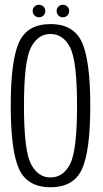

<svg xmlns="http://www.w3.org/2000/svg" viewBox="-20 -781 430 805"><path d="M191.5 4Q289.5 4 324 -72.5Q358.5 -149 358.5 -337.5Q358.5 -525.5 324 -602.8Q289.5 -680 191.5 -680Q94 -680 59.5 -603.2Q25 -526.5 25 -337.5Q25 -149 59.8 -72.5Q94.5 4 191.5 4ZM191.5 -37Q139 -37 109.8 -93.5Q80.5 -150 80.5 -337.5Q80.5 -525.5 109.8 -582Q139 -638.5 191.5 -638.5Q245 -638.5 274 -582Q303 -525.5 303 -337.5Q303 -150 274 -93.5Q245 -37 191.5 -37ZM143.5 -708.5Q154.5 -708.5 162.2 -716Q170 -723.5 170 -734.5Q170 -746 162.2 -753.5Q154.5 -761 143.5 -761Q132.5 -761 124.8 -753.5Q117 -746 117 -734.5Q117 -723.5 124.8 -716Q132.5 -708.5 143.5 -708.5ZM243 -708.5Q254.5 -708.5 262.2 -716Q270 -723.5 270 -734.5Q270 -746 262.2 -753.5Q254.5 -761 243 -761Q232.5 -761 225 -753.5Q217.5 -746 217.5 -734.5Q217.5 -723.5 225 -716Q232.5 -708.5 243 -708.5Z"/></svg>

Font: Anybody Condensed Light
Style: Regular
Weight: 300
Width: 3
Designer: Tyler Finck
Foundry: Etcetera Type Company
Version: Version 1.113;gftools[0.9.25]